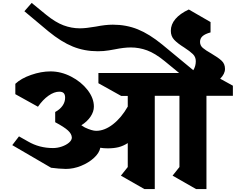

<svg xmlns="http://www.w3.org/2000/svg" viewBox="-20 -1287 1615 1315"><path d="M1394 -631V8H1323L1162 -84L1209 -143V-631H1040V8H969L808 -84L855 -143V-307Q824 -287 792 -279Q760 -271 718 -271Q690 -271 667 -275Q660 -239 623.5 -205.5Q587 -172 535 -151Q483 -130 431 -130Q411 -130 382 -132.5Q353 -135 330 -138L64 -293L110 -353L172 -318Q249 -273 343 -273Q374 -273 404 -283.5Q434 -294 453 -310.5Q472 -327 472 -345Q471 -370 445.5 -393.5Q420 -417 358 -450V-520Q390 -537 408 -562.5Q426 -588 426 -618Q426 -639 416.5 -649Q407 -659 386 -659Q351 -659 312 -631.5Q273 -604 240 -556L85 -642V-713Q124 -750 193 -774Q262 -798 326 -798Q398 -798 467 -762.5Q536 -727 579.5 -671Q623 -615 623 -557Q623 -522 600 -488Q577 -454 537 -429L561 -414Q610 -391 639 -391Q696 -391 753.5 -435.5Q811 -480 855 -557V-630H810L654 -717V-787H1207L1107 -869Q1042 -922 987.5 -942Q933 -962 876 -962Q829 -962 766 -949Q761 -948 726 -942Q691 -936 650 -936Q558 -936 479 -968Q400 -1000 312 -1072L147 -1210L197 -1267L296 -1186Q360 -1134 415 -1113.5Q470 -1093 527 -1093Q569 -1093 637 -1105Q702 -1118 753 -1118Q845 -1118 924 -1086Q1003 -1054 1091 -982L1304 -806Q1321 -834 1321 -868Q1321 -897 1301 -916.5Q1281 -936 1241 -962Q1196 -990 1173 -1014.5Q1150 -1039 1150 -1076Q1150 -1120 1181.5 -1157Q1213 -1194 1273 -1222L1422 -1136V-1065Q1385 -1055 1367.5 -1039.5Q1350 -1024 1350 -1000Q1350 -975 1369.5 -958.5Q1389 -942 1428 -920Q1474 -893 1497.5 -871.5Q1521 -850 1521 -815Q1521 -781 1488 -748L1575 -700V-631Z"/></svg>

Font: Inknut Antiqua ExtraBold
Style: Regular
Weight: 800
Designer: Claus Eggers Sørensen
Foundry: Claus Eggers Sørensen
Version: Version 1.003; ttfautohint (v1.8.2) -l 8 -r 50 -G 200 -x 14 